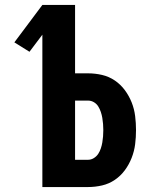

<svg xmlns="http://www.w3.org/2000/svg" viewBox="-20 -755 640 775"><path d="M151 0V-615L99 -546L38 -584L151 -735H283V-459H335Q364 -459 392 -452.5Q420 -446 443.5 -430Q467 -414 484 -391Q501 -368 511.5 -341.5Q522 -315 525.5 -286.5Q529 -258 529 -230Q529 -201 525.5 -173Q522 -145 511.5 -118Q501 -91 484 -68Q467 -45 443.5 -29Q420 -13 392 -6.5Q364 0 335 0ZM335 -110Q348 -110 359 -117Q370 -124 376.5 -134Q383 -144 387 -156Q391 -168 393 -180Q395 -192 396 -204.5Q397 -217 397 -230Q397 -242 396 -254.5Q395 -267 393 -279Q391 -291 387 -303Q383 -315 376.5 -325.5Q370 -336 359 -342.5Q348 -349 335 -349H283V-110Z"/></svg>

Font: Iosevka Extrabold Extended
Style: Regular
Weight: 800
Width: 7
Monospace: yes
Designer: Belleve Invis
Foundry: Belleve Invis
Version: Version 32.5.0; ttfautohint (v1.8.4)